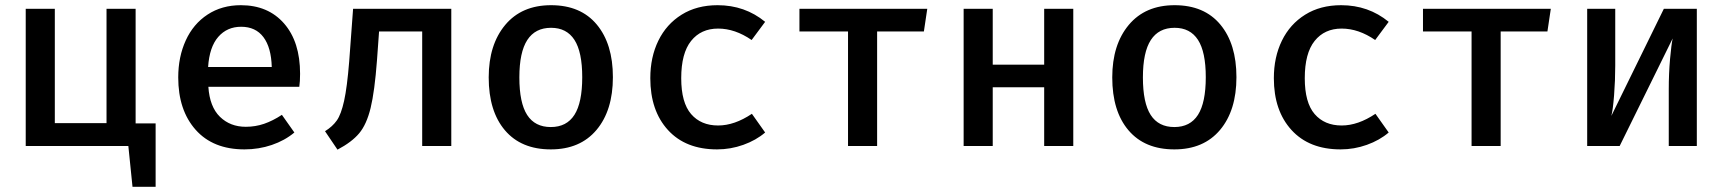

<svg xmlns="http://www.w3.org/2000/svg" viewBox="-20 -562 6640 739"><path d="M579 -87V157H490L474 0H79V-528H191V-88H390V-528H502V-87Z M926 -74Q963 -74 996.5 -85.5Q1030 -97 1065 -120L1113 -52Q1076 -21 1026 -4Q976 13 921 13Q800 13 733 -62.5Q666 -138 666 -264Q666 -343 695 -406.5Q724 -470 779 -506Q834 -542 907 -542Q1012 -542 1073.5 -471.5Q1135 -401 1135 -278Q1135 -248 1132 -228H782Q787 -151 826.5 -112.5Q866 -74 926 -74ZM781 -304H1026Q1024 -379 994 -419Q964 -459 908 -459Q854 -459 820 -420Q786 -381 781 -304Z M1717 0H1605V-441H1439L1431 -330Q1422 -210 1406.5 -146.5Q1391 -83 1362.5 -49Q1334 -15 1279 14L1231 -57Q1260 -75 1276.5 -98.5Q1293 -122 1304.5 -174Q1316 -226 1324 -325L1339 -528H1717Z M2339 -265Q2339 -137 2276 -62Q2213 13 2100 13Q1986 13 1923.5 -60.5Q1861 -134 1861 -264Q1861 -390 1924.5 -466Q1988 -542 2101 -542Q2215 -542 2277 -467.5Q2339 -393 2339 -265ZM1979 -264Q1979 -166 2009 -119.5Q2039 -73 2100 -73Q2161 -73 2191 -120Q2221 -167 2221 -265Q2221 -362 2191 -408.5Q2161 -455 2101 -455Q2040 -455 2009.5 -408Q1979 -361 1979 -264Z M2874 -124 2925 -52Q2890 -22 2841 -4.5Q2792 13 2740 13Q2619 13 2551 -61.5Q2483 -136 2483 -261Q2483 -342 2514 -405.5Q2545 -469 2603.5 -505.5Q2662 -542 2742 -542Q2847 -542 2925 -478L2873 -408Q2809 -452 2744 -452Q2678 -452 2640 -404.5Q2602 -357 2602 -261Q2602 -167 2640 -123Q2678 -79 2744 -79Q2807 -79 2874 -124Z M3536 -441H3356V0H3244V-441H3057V-528H3549Z M3999 -226H3801V0H3689V-528H3801V-313H3999V-528H4111V0H3999Z M4739 -265Q4739 -137 4676 -62Q4613 13 4500 13Q4386 13 4323.5 -60.5Q4261 -134 4261 -264Q4261 -390 4324.5 -466Q4388 -542 4501 -542Q4615 -542 4677 -467.5Q4739 -393 4739 -265ZM4379 -264Q4379 -166 4409 -119.5Q4439 -73 4500 -73Q4561 -73 4591 -120Q4621 -167 4621 -265Q4621 -362 4591 -408.5Q4561 -455 4501 -455Q4440 -455 4409.5 -408Q4379 -361 4379 -264Z M5274 -124 5325 -52Q5290 -22 5241 -4.5Q5192 13 5140 13Q5019 13 4951 -61.5Q4883 -136 4883 -261Q4883 -342 4914 -405.5Q4945 -469 5003.5 -505.5Q5062 -542 5142 -542Q5247 -542 5325 -478L5273 -408Q5209 -452 5144 -452Q5078 -452 5040 -404.5Q5002 -357 5002 -261Q5002 -167 5040 -123Q5078 -79 5144 -79Q5207 -79 5274 -124Z M5936 -441H5756V0H5644V-441H5457V-528H5949Z M6511 0H6403V-217Q6403 -280 6408 -335.5Q6413 -391 6418 -414L6214 0H6089V-528H6197V-310Q6197 -252 6192.5 -195Q6188 -138 6182 -116L6384 -528H6511Z"/></svg>

Font: Fira Mono Medium
Style: Regular
Weight: 500
Designer: Carrois Corporate & Edenspiekermann AG
Foundry: Carrois Corporate GbR & Edenspiekermann AG
Version: Version 3.206